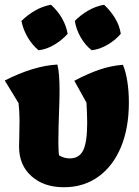

<svg xmlns="http://www.w3.org/2000/svg" viewBox="-23 -776 583 806"><path d="M245 10Q161 10 109 -36.5Q57 -83 57 -160Q57 -174 58 -206.5Q59 -239 59 -270Q59 -304 55 -343L-3 -438Q119 -500 218 -505Q223 -485 225 -457Q227 -429 227 -397Q227 -364 225.5 -325Q224 -286 223 -248Q222 -210 222 -180Q222 -141 225 -124Q246 -111 270 -111Q309 -111 326 -144.5Q343 -178 343 -261Q343 -282 342 -303Q341 -324 340 -345L289 -437Q346 -467 394 -483.5Q442 -500 493 -504Q505 -476 511.5 -434.5Q518 -393 518 -346Q518 -238 484.5 -158Q451 -78 389.5 -34Q328 10 245 10ZM191 -756Q218 -732 236.5 -700.5Q255 -669 261 -634Q238 -608 205.5 -588.5Q173 -569 139 -565Q113 -586 93.5 -619Q74 -652 67 -688Q92 -713 124 -731.5Q156 -750 191 -756ZM414 -756Q440 -732 459.5 -700.5Q479 -669 484 -634Q462 -608 429 -588.5Q396 -569 362 -565Q335 -586 316 -619Q297 -652 291 -688Q315 -713 347 -731.5Q379 -750 414 -756Z"/></svg>

Font: Piazzolla ExtraBold
Style: Regular
Weight: 800
Designer: Juan Pablo del Peral
Foundry: Huerta Tipografica
Version: Version 1.330